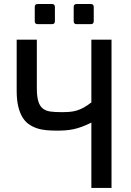

<svg xmlns="http://www.w3.org/2000/svg" viewBox="-20 -924 642 944"><path d="M165.5 -805.2Q150.9 -805.2 150.9 -819.8V-889.6Q150.9 -904.3 165.5 -904.3H235.4Q250 -904.3 250 -889.6V-819.8Q250 -805.2 235.4 -805.2ZM356.9 -805.2Q342.3 -805.2 342.3 -819.8V-889.6Q342.3 -904.3 356.9 -904.3H426.3Q440.9 -904.3 440.9 -889.6V-819.8Q440.9 -805.2 426.3 -805.2ZM429.2 -321.3Q403.8 -308.6 382.6 -300.8Q361.3 -293 341.6 -288.8Q321.8 -284.7 302.2 -283.2Q282.7 -281.7 260.7 -281.7Q233.9 -281.7 208.5 -283.9Q183.1 -286.1 161.1 -293.5Q139.2 -300.8 120.8 -314Q102.5 -327.1 89.6 -348.9Q76.7 -370.6 69.3 -402.3Q62 -434.1 62 -478.5V-729H161.1V-491.2Q161.1 -450.2 168.2 -426.5Q175.3 -402.8 189.9 -390.9Q204.6 -378.9 227.3 -375.7Q250 -372.6 281.7 -372.6Q304.2 -372.6 322 -374Q339.8 -375.5 356.7 -380.4Q373.5 -385.3 390.9 -394.8Q408.2 -404.3 429.2 -420.4V-729H528.3V0H429.2Z"/></svg>

Font: Hack
Style: Regular
Weight: 400
Monospace: yes
Designer: Christopher Simpkins
Foundry: Christopher Simpkins
Version: Version 2.019; ttfautohint (v1.4.1) -l 4 -r 80 -G 350 -x 0 -